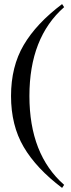

<svg xmlns="http://www.w3.org/2000/svg" viewBox="-20 -710 349 940"><path d="M34 -240Q34 -384 96 -489.5Q158 -595 284 -690L294 -675Q124 -526 124 -240Q124 46 294 195L284 210Q158 115 96 9.5Q34 -96 34 -240Z"/></svg>

Font: El Messiri
Style: Regular
Weight: 400
Designer: Mohamed Gaber
Foundry: Kief Type Foundry
Version: Version 2.006